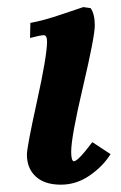

<svg xmlns="http://www.w3.org/2000/svg" viewBox="-20 -517 339 540"><path d="M214.4 -497.1 234.9 -494.1Q246.6 -477.5 246.6 -445.8Q246.6 -414.1 213.4 -272.9Q180.2 -131.8 180.2 -90.3Q180.2 -63.5 188 -63.5Q199.2 -63.5 239.7 -117.2L291 -83.5Q269.5 -49.3 232.2 -23.4Q194.8 2.4 151.4 2.4Q105.5 2.4 80.6 -20.5Q55.7 -43.5 55.7 -82Q55.7 -103.5 84 -231.9Q112.3 -360.4 112.3 -399.9Q112.3 -418 103 -418Q94.2 -418 64.5 -410.2L65.4 -452.6Q102.1 -459 155.5 -477.3Q209 -495.6 214.4 -497.1Z"/></svg>

Font: Flanker
Style: Bold Italic
Weight: 700
Italic angle: -12°
Designer: Flanker
Version: Version 2.000